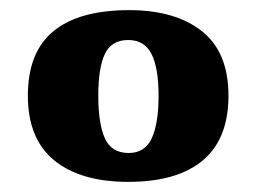

<svg xmlns="http://www.w3.org/2000/svg" viewBox="-20 -739 506 379"><path d="M233 -380Q139 -380 87 -422.5Q35 -465 35 -550Q35 -636 85.5 -677.5Q136 -719 235 -719Q326 -719 378.5 -677.5Q431 -636 431 -550Q431 -465 380.5 -422.5Q330 -380 233 -380ZM234 -437Q266 -437 279.5 -466Q293 -495 293 -550Q293 -605 279 -632.5Q265 -660 233 -660Q200 -660 187 -632.5Q174 -605 174 -550Q174 -495 187 -466Q200 -437 234 -437Z"/></svg>

Font: Noto Serif Hebrew Black
Style: Regular
Weight: 900
Version: Version 2.003